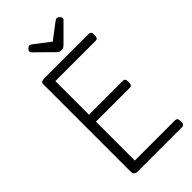

<svg xmlns="http://www.w3.org/2000/svg" viewBox="-392 -1460 1567 1567"><g transform="rotate(-45 391.5 -676.5)"><path d="M199 0Q177 0 166 -10Q155 -20 155 -40V-1050Q155 -1064 166 -1070.5Q177 -1077 199 -1077H707Q722 -1077 728.5 -1068.5Q735 -1060 735 -1037Q735 -1015 728.5 -1006Q722 -997 707 -997H243V-609H633Q648 -609 654.5 -600.5Q661 -592 661 -569Q661 -547 654.5 -538Q648 -529 633 -529H243V-80H707Q722 -80 728.5 -71.5Q735 -63 735 -40Q735 -18 728.5 -9Q722 0 707 0ZM614 -1353Q624 -1353 636.5 -1341.5Q649 -1330 649 -1319Q649 -1317 648.5 -1313Q648 -1309 643 -1303L500 -1160Q493 -1154 484.5 -1147Q476 -1140 456 -1140Q437 -1140 429 -1147Q421 -1154 414 -1160L270 -1302Q264 -1309 264 -1313Q264 -1317 264 -1319Q264 -1330 276.5 -1341.5Q289 -1353 299 -1353Q305 -1353 311 -1349.5Q317 -1346 324 -1341L456 -1240L589 -1341Q597 -1346 602 -1349.5Q607 -1353 614 -1353Z"/></g></svg>

Font: Playwrite PT
Style: Regular
Weight: 400
Designer: Veronika Burian, José Scaglione
Foundry: TypeTogether
Version: Version 1.002